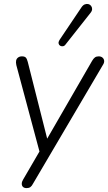

<svg xmlns="http://www.w3.org/2000/svg" viewBox="-20 -782 556 988"><path d="M117 186Q105 186 98.5 180Q92 174 92 163.5Q92 153 99 142L191 -16L187 12L64 -447Q61 -461 63 -470.5Q65 -480 73 -486Q81 -492 93 -492Q107 -492 113 -485.5Q119 -479 123 -463L231 -36H204L454 -469Q461 -481 468.5 -486.5Q476 -492 488 -492Q500 -492 507.5 -485.5Q515 -479 516 -469Q517 -459 509 -447L150 163Q144 175 136.5 180.5Q129 186 117 186ZM318 -554Q312 -545 303.5 -544Q295 -543 289 -547Q283 -551 281.5 -558.5Q280 -566 286 -576L399 -744Q407 -756 416.5 -759.5Q426 -763 434.5 -761Q443 -759 448.5 -752Q454 -745 454 -735.5Q454 -726 446 -716Z"/></svg>

Font: Nunito ExtraLight Light
Style: Italic
Weight: 300
Italic angle: -9°
Version: Version 3.602